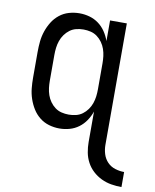

<svg xmlns="http://www.w3.org/2000/svg" viewBox="-84 -593 711 880"><g transform="rotate(10 271.0 -152.5)"><path d="M542 223Q518 223 494 219Q470 215 448 204.5Q426 194 408 177.5Q390 161 378.5 139.5Q367 118 362.5 94Q358 70 358 46V-96Q350 -73 336.5 -53Q323 -33 304 -19Q285 -5 262 1.5Q239 8 215 8Q190 8 166 1Q142 -6 122.5 -21.5Q103 -37 90 -58Q77 -79 69 -102.5Q61 -126 58.5 -150.5Q56 -175 56 -200V-320Q56 -345 58.5 -369.5Q61 -394 69 -417.5Q77 -441 90 -462Q103 -483 122.5 -498.5Q142 -514 166 -521Q190 -528 215 -528Q239 -528 262 -521.5Q285 -515 304 -501Q323 -487 336.5 -467Q350 -447 358 -424V-520H436V46Q436 67 442.5 88Q449 109 464 124.5Q479 140 500 146.5Q521 153 542 153ZM246 -62Q263 -62 279.5 -66Q296 -70 309.5 -80Q323 -90 333 -104Q343 -118 348.5 -134Q354 -150 356 -166.5Q358 -183 358 -200V-320Q358 -337 356 -353.5Q354 -370 348.5 -386Q343 -402 333 -416Q323 -430 309.5 -440Q296 -450 279.5 -454Q263 -458 246 -458Q229 -458 212.5 -454Q196 -450 182.5 -440Q169 -430 159 -416Q149 -402 143.5 -386Q138 -370 136 -353.5Q134 -337 134 -320V-200Q134 -183 136 -166.5Q138 -150 143.5 -134Q149 -118 159 -104Q169 -90 182.5 -80Q196 -70 212.5 -66Q229 -62 246 -62Z"/></g></svg>

Font: HulyMono
Style: Regular
Weight: 400
Monospace: yes
Designer: Belleve Invis
Foundry: Belleve Invis
Version: Version 33.2.5; ttfautohint (v1.8.4)